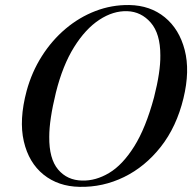

<svg xmlns="http://www.w3.org/2000/svg" viewBox="-20 -732 770 764"><path d="M494.5 -712Q578 -710.5 635.8 -663.2Q693.5 -616 715 -533Q736.5 -450 710 -341Q682.5 -227.5 620 -148Q557.5 -68.5 473.5 -27.5Q389.5 13.5 296.5 11.5Q212 10 153.2 -37.2Q94.5 -84.5 74.8 -169.5Q55 -254.5 86 -370.5Q106.5 -445.5 146.5 -508.5Q186.5 -571.5 241 -617.5Q295.5 -663.5 360 -688.2Q424.5 -713 494.5 -712ZM307 -13.5Q361 -12 414.2 -43.8Q467.5 -75.5 513.8 -149Q560 -222.5 593 -345Q606 -396 612.2 -437.5Q618.5 -479 618 -512Q618 -598 580 -641.8Q542 -685.5 486.5 -687.5Q430.5 -689.5 375.2 -653.2Q320 -617 274.8 -544.5Q229.5 -472 202.5 -364Q189 -308.5 182.5 -265Q176 -221.5 176 -188Q175 -100.5 211.2 -57.5Q247.5 -14.5 307 -13.5Z"/></svg>

Font: Fraunces 72pt
Style: Italic
Weight: 400
Italic angle: -16°
Version: Version 1.000;[b76b70a41]